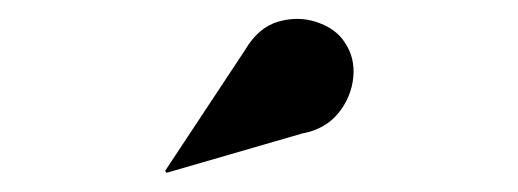

<svg xmlns="http://www.w3.org/2000/svg" viewBox="-20 -1023 540 200"><path d="M153.5 -843 152 -845 235 -970.5Q249 -994.5 270 -1000.5Q291 -1006.5 310.5 -999.8Q330 -993 339 -979Q350 -963 348 -942.5Q346 -922 332.5 -905.2Q319 -888.5 295 -884Z"/></svg>

Font: Bodoni Moda 72pt
Style: Bold
Weight: 700
Designer: Owen Earl
Foundry: indestructible type
Version: Version 2.004